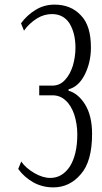

<svg xmlns="http://www.w3.org/2000/svg" viewBox="-20 -801 443 832"><path d="M124 -11C151 4 180 11 211 11C258 11 298 -8 330 -46C363 -83 379 -142 379 -221C379 -273 369 -315 349 -348C329 -380 305 -400 277 -408C277 -408 277 -414 277 -414C305 -421 329 -442 347 -477C365 -513 374 -552 374 -595C374 -658 360 -705 330 -735C301 -766 263 -781 216 -781C186 -781 158 -773 134 -758C109 -743 88 -723 71 -700C71 -700 84 -668 84 -668C99 -690 118 -707 140 -721C161 -734 183 -740 205 -740C238 -740 263 -727 281 -700C298 -672 307 -637 307 -594C307 -568 303 -542 296 -517C288 -492 277 -471 262 -455C247 -438 228 -430 207 -430C207 -430 150 -430 150 -430C150 -430 150 -388 150 -388C150 -388 207 -388 207 -388C229 -388 248 -381 264 -366C281 -351 293 -330 302 -304C310 -278 315 -250 315 -219C315 -160 304 -114 283 -80C261 -47 233 -30 198 -30C176 -30 153 -37 129 -51C105 -65 86 -81 72 -101C72 -101 59 -69 59 -69C76 -45 98 -26 124 -11Z"/></svg>

Font: BUSH 25 TRIRONG 0515 A
Style: Regular
Weight: 400
Designer: Katatrad Team
Foundry: CadsonDemak